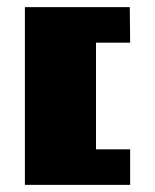

<svg xmlns="http://www.w3.org/2000/svg" viewBox="-20 -520 436 540"><path d="M346 0H50V-500H345L346 -400H250V-100H346Z"/></svg>

Font: Tokeely Brookings
Style: Regular
Weight: 400
Designer: Peter Wiegel
Foundry: Peter Wiegel
Version: Version 2.001